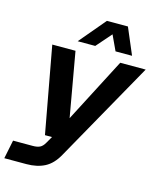

<svg xmlns="http://www.w3.org/2000/svg" viewBox="-139 -836 897 1078"><g transform="rotate(15 309.0 -297.0)"><path d="M-10 150 12 42H126Q152 42 167.5 34.5Q183 27 195 6L218 -34H177L85 -536H220L286 -162L480 -536H628L300 48Q269 104 224.5 127Q180 150 118 150ZM218 -591 347 -744H469L534 -591H438L397 -679L320 -591Z"/></g></svg>

Font: Geist Mono
Style: Bold Italic
Weight: 700
Italic angle: -12°
Monospace: yes
Designer: Basement.studio, Andrés Briganti, Mateo Zaragoza
Foundry: Basement.studio, Vercel, Andrés Briganti, Guido Ferreyra, Mateo Zaragoza
Version: Version 1.500; ttfautohint (v1.8.4.7-5d5b)